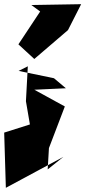

<svg xmlns="http://www.w3.org/2000/svg" viewBox="-38 -810 408 918"><path d="M190 0 196 -102 272 -301 126 -381 277 -388 220 -436 51 -471 95 -493 86 -326 105 -215 -18 -176 -10 88 265 -60ZM154 -755 50 -598 126 -528 287 -666 350 -790 112 -786Z"/></svg>

Font: Asimov Silicon
Style: Regular
Weight: 400
Designer: Google
Version: Version 2.000980; 2014